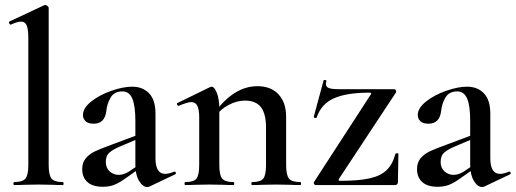

<svg xmlns="http://www.w3.org/2000/svg" viewBox="-20 -745 2076 773"><path d="M37 -12Q71 -12 82.5 -26Q94 -40 94 -81V-592Q94 -627 87.5 -642.5Q81 -658 65 -658Q50 -658 24 -646H23Q19 -646 17 -651Q15 -656 17 -658L158 -724L162 -725Q166 -725 171 -721Q176 -717 176 -714V-81Q176 -40 187.5 -26Q199 -12 233 -12Q236 -12 236 -6Q236 0 233 0Q208 0 193 -1L135 -2L77 -1Q62 0 37 0Q34 0 34 -6Q34 -12 37 -12Z M573 8Q555 8 540 -16.5Q525 -41 525 -82V-258Q525 -320 512.5 -348.5Q500 -377 473 -377Q440 -377 425.5 -352.5Q411 -328 408 -298Q402 -247 357 -247Q335 -247 324.5 -257Q314 -267 314 -282Q314 -310 347.5 -336.5Q381 -363 428.5 -379.5Q476 -396 512 -396Q555 -396 580.5 -369Q606 -342 606 -288V-108Q606 -45 645 -45Q660 -45 681 -54H683Q687 -54 688 -49.5Q689 -45 685 -43L582 6Q578 8 573 8ZM311 -64Q311 -91 325.5 -108Q340 -125 362 -135.5Q384 -146 428 -162L535 -202L538 -187L465 -156Q438 -145 422 -132Q406 -119 406 -93Q406 -69 421.5 -55Q437 -41 458 -41Q477 -41 497 -53L551 -89L552 -74L481 -24Q457 -7 437.5 0Q418 7 394 7Q353 7 332 -12Q311 -31 311 -64Z M995 -12Q1029 -12 1040 -26Q1051 -40 1051 -81V-231Q1051 -287 1030.5 -313.5Q1010 -340 966 -340Q933 -340 899.5 -322Q866 -304 845 -274L840 -286Q920 -398 1016 -398Q1071 -398 1101.5 -365Q1132 -332 1132 -274V-81Q1132 -40 1143.5 -26Q1155 -12 1189 -12Q1192 -12 1192 -6Q1192 0 1189 0Q1164 0 1149 -1L1092 -2L1035 -1Q1020 0 995 0Q992 0 992 -6Q992 -12 995 -12ZM726 -12Q760 -12 771 -26Q782 -40 782 -81V-272Q782 -304 774.5 -319Q767 -334 750 -334Q735 -334 700 -319H699Q695 -319 693 -324Q691 -329 694 -330L825 -394Q831 -396 832 -396Q843 -396 853 -371Q863 -346 863 -306V-81Q863 -40 874.5 -26Q886 -12 920 -12Q923 -12 923 -6Q923 0 920 0Q895 0 880 -1L823 -2L765 -1Q751 0 726 0Q723 0 723 -6Q723 -12 726 -12Z M1468 -372Q1375 -372 1324 -349Q1273 -326 1255 -272Q1255 -270 1251 -270Q1248 -270 1245 -271.5Q1242 -273 1243 -274L1283 -422Q1283 -423 1287 -423Q1295 -423 1294 -419Q1292 -411 1292 -408Q1292 -395 1304 -390.5Q1316 -386 1343 -386H1567Q1571 -386 1573.5 -382Q1576 -378 1575 -374L1344 -24Q1341 -17 1349 -17Q1424 -17 1468.5 -27Q1513 -37 1537 -60.5Q1561 -84 1572 -126Q1573 -128 1578.5 -128Q1584 -128 1584 -126L1582 -11Q1582 -7 1579 -3.5Q1576 0 1572 0H1251Q1247 0 1244.5 -4Q1242 -8 1244 -12L1473 -365Q1477 -372 1468 -372Z M1921 8Q1903 8 1888 -16.5Q1873 -41 1873 -82V-258Q1873 -320 1860.5 -348.5Q1848 -377 1821 -377Q1788 -377 1773.5 -352.5Q1759 -328 1756 -298Q1750 -247 1705 -247Q1683 -247 1672.5 -257Q1662 -267 1662 -282Q1662 -310 1695.5 -336.5Q1729 -363 1776.5 -379.5Q1824 -396 1860 -396Q1903 -396 1928.5 -369Q1954 -342 1954 -288V-108Q1954 -45 1993 -45Q2008 -45 2029 -54H2031Q2035 -54 2036 -49.5Q2037 -45 2033 -43L1930 6Q1926 8 1921 8ZM1659 -64Q1659 -91 1673.5 -108Q1688 -125 1710 -135.5Q1732 -146 1776 -162L1883 -202L1886 -187L1813 -156Q1786 -145 1770 -132Q1754 -119 1754 -93Q1754 -69 1769.5 -55Q1785 -41 1806 -41Q1825 -41 1845 -53L1899 -89L1900 -74L1829 -24Q1805 -7 1785.5 0Q1766 7 1742 7Q1701 7 1680 -12Q1659 -31 1659 -64Z"/></svg>

Font: Cormorant Garamond SemiBold
Style: Regular
Weight: 600
Designer: Christian Thalmann (Catharsis Fonts)
Foundry: Catharsis Fonts
Version: Version 4.000